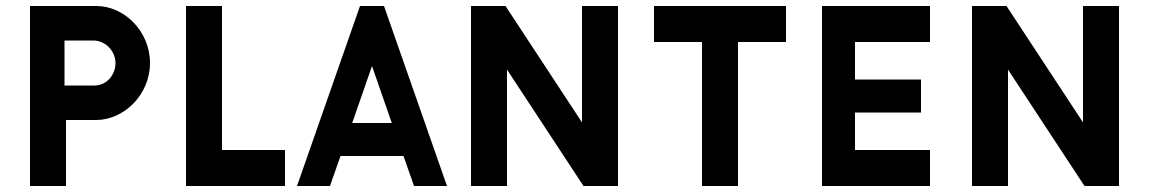

<svg xmlns="http://www.w3.org/2000/svg" viewBox="-20 -620 3830 640"><path d="M291 -485C332 -485 365 -449 365 -410C365 -371 336 -335 295 -335H195V-485ZM300 -220C394 -220 480 -305 480 -410C480 -515 395 -600 301 -600H80V0H200V-220Z M600 0H930V-120H720V-600H600Z M1220 -400 1286 -210H1154ZM1360 0H1470L1260 -600H1180L970 0H1080L1115 -100H1325Z M2040 0V-600H1920V-212L1665 -600H1550V0H1670V-388L1925 0Z M2160 -480H2320V0H2440V-480H2600V-600H2160Z M2720 0H3080V-120H2830V-245H3050V-355H2830V-480H3080V-600H2720Z M3710 0V-600H3590V-212L3335 -600H3220V0H3340V-388L3595 0Z"/></svg>

Font: Gauge Heavy
Style: Bold
Weight: 900
Designer: Daniel Pimley
Foundry: Daniel Pimley
Version: Version 1.003;PS 001.001;hotconv 1.0.56